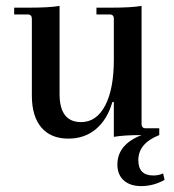

<svg xmlns="http://www.w3.org/2000/svg" viewBox="-20 -458 589 651"><path d="M212 12Q152 12 120 -26Q88 -64 88 -134V-394Q88 -409 74 -409H28V-432H77Q148 -432 182 -438V-139Q182 -44 255 -44Q307 -44 336.5 -100Q366 -156 366 -256V-394Q366 -409 352 -409H307V-432H356Q426 -432 460 -438V-37Q460 -23 475 -23H520V0Q449 28 449 85Q449 137 500 137Q518 137 533 130L538 152Q500 173 459 173Q421 173 399.5 153.5Q378 134 378 100Q378 32 460 0Q400 0 366 6V-112H361Q344 -53 305.5 -20.5Q267 12 212 12Z"/></svg>

Font: Arapey
Style: Regular
Weight: 400
Designer: Eduardo Rodriguez Tunni
Foundry: Eduardo Rodriguez Tunni
Version: Version 4.000